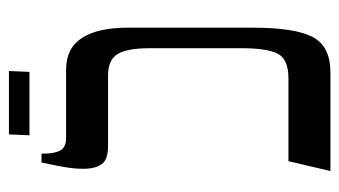

<svg xmlns="http://www.w3.org/2000/svg" viewBox="-185 -575 760 430"><g transform="rotate(-90 195.0 -360.0)"><path d="M27 0 49 -94H234Q278 -94 290 -118.5Q302 -143 302 -198V-405Q302 -455 289 -476.5Q276 -498 241 -498H82Q53 -498 42.5 -512Q32 -526 32 -554Q32 -574 36 -596.5Q40 -619 46 -647H66V-641Q66 -618 73 -605Q80 -592 101 -592H254Q302 -592 325 -556.5Q348 -521 348 -454V-174Q348 -79 327 -39.5Q306 0 248 0ZM107 -674 109 -720H251L249 -674Z"/></g></svg>

Font: Noto Serif Hebrew ExtraCondensed Medium
Style: Regular
Weight: 500
Width: 2
Designer: Monotype Design Team
Foundry: Monotype Imaging Inc.
Version: Version 2.004; ttfautohint (v1.8.4.7-5d5b)